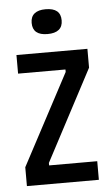

<svg xmlns="http://www.w3.org/2000/svg" viewBox="-52 -736 443 771"><g transform="rotate(-5 170.0 -350.5)"><path d="M25 0V-76L220 -443V-453H29V-528H315V-452L121 -85V-75H315V0ZM161 -601Q131 -601 116 -613.5Q101 -626 101 -651Q101 -676 116.5 -688.5Q132 -701 161 -701Q192 -701 207 -688.5Q222 -676 222 -651Q222 -626 206.5 -613.5Q191 -601 161 -601Z"/></g></svg>

Font: Bricolage Grotesque 24pt Condensed
Style: Regular
Weight: 400
Width: 3
Designer: Mathieu Triay
Foundry: Atelier Triay
Version: Version 1.001;gftools[0.9.33.dev8+g029e19f]